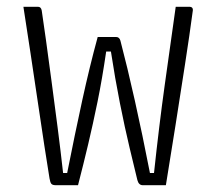

<svg xmlns="http://www.w3.org/2000/svg" viewBox="-20 -546 640 566"><path d="M268 -437H322Q332 -437 335 -426Q355 -350 377.5 -249.5Q400 -149 422 -36H434Q449 -176 465.5 -294.5Q482 -413 498 -526H538Q551 -526 548 -512Q539 -444 525.5 -357Q512 -270 497.5 -177.5Q483 -85 469 0H401Q389 0 385 -15Q376 -52 362 -110.5Q348 -169 333.5 -242Q319 -315 307 -394H293Q281 -312 267.5 -246Q254 -180 240 -121Q226 -62 210 0H145Q135 0 131.5 -4Q128 -8 126 -20Q120 -56 111 -115Q102 -174 91.5 -245Q81 -316 70 -389Q59 -462 49 -526H92Q101 -526 103 -515Q108 -483 115.5 -428Q123 -373 132 -306Q141 -239 150 -169Q159 -99 166 -36H178Q201 -152 222.5 -250.5Q244 -349 268 -437Z"/></svg>

Font: Recursive Mn Lnr St Lt
Style: Regular
Weight: 300
Monospace: yes
Version: Version 1.079;hotconv 1.0.112;makeotfexe 2.5.65598; ttfautoh